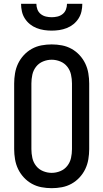

<svg xmlns="http://www.w3.org/2000/svg" viewBox="-20 -975 540 1003"><path d="M250 8Q223 8 196.5 3Q170 -2 146.5 -15Q123 -28 104.5 -48Q86 -68 74.5 -92Q63 -116 58.5 -143Q54 -170 54 -196V-539Q54 -565 58.5 -592Q63 -619 74.5 -643Q86 -667 104.5 -687Q123 -707 146.5 -720Q170 -733 196.5 -738Q223 -743 250 -743Q277 -743 303.5 -738Q330 -733 353.5 -720Q377 -707 395.5 -687Q414 -667 425.5 -643Q437 -619 441.5 -592Q446 -565 446 -539V-196Q446 -170 441.5 -143Q437 -116 425.5 -92Q414 -68 395.5 -48Q377 -28 353.5 -15Q330 -2 303.5 3Q277 8 250 8ZM250 -72Q273 -72 295 -81Q317 -90 331.5 -108.5Q346 -127 351 -150Q356 -173 356 -196V-539Q356 -562 351 -585Q346 -608 331.5 -626.5Q317 -645 295 -654Q273 -663 250 -663Q227 -663 205 -654Q183 -645 168.5 -626.5Q154 -608 149 -585Q144 -562 144 -539V-196Q144 -173 149 -150Q154 -127 168.5 -108.5Q183 -90 205 -81Q227 -72 250 -72ZM250 -815Q230 -815 210 -818Q190 -821 171 -828.5Q152 -836 136.5 -848.5Q121 -861 110 -878Q99 -895 94.5 -915Q90 -935 90 -955H170Q170 -940 175.5 -925.5Q181 -911 193 -901.5Q205 -892 220 -888.5Q235 -885 250 -885Q265 -885 280 -888.5Q295 -892 307 -901.5Q319 -911 324.5 -925.5Q330 -940 330 -955H410Q410 -935 405.5 -915Q401 -895 390 -878Q379 -861 363.5 -848.5Q348 -836 329 -828.5Q310 -821 290 -818Q270 -815 250 -815Z"/></svg>

Font: Iosevka Bendy Medium
Style: Regular
Weight: 500
Monospace: yes
Designer: Belleve Invis
Foundry: Belleve Invis
Version: Version 30.1.2